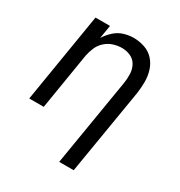

<svg xmlns="http://www.w3.org/2000/svg" viewBox="-174 -660 925 986"><g transform="rotate(30 288.0 -166.5)"><path d="M320 205H406L490 -301Q495 -336 495 -370.5Q495 -405 485 -436.5Q475 -468 453.5 -492Q432 -516 400 -527Q368 -538 334 -538Q305 -538 276 -529Q247 -520 223.5 -498.5Q200 -477 184 -451L197 -530H111L24 0H110L165 -336Q170 -361 180.5 -385.5Q191 -410 211.5 -428.5Q232 -447 257.5 -455Q283 -463 308 -463Q335 -463 359 -452Q383 -441 395.5 -418Q408 -395 409 -368Q410 -341 406 -314Z"/></g></svg>

Font: Iosevka Sparkle
Style: Italic
Weight: 400
Italic angle: -9°
Designer: Belleve Invis
Foundry: Belleve Invis
Version: Version 4.5.0; ttfautohint (v1.8.3)